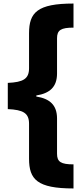

<svg xmlns="http://www.w3.org/2000/svg" viewBox="-20 -871 471 1084"><path d="M395 193V57C324 57 302 43 302 -3V-202C302 -278 261 -314 185 -326V-332C261 -344 302 -380 302 -456V-655C302 -701 324 -715 395 -715V-851C190 -851 144 -800 144 -683V-486C144 -426 112 -407 24 -403V-255C112 -251 144 -232 144 -172V25C144 142 190 193 395 193Z"/></svg>

Font: Noto Sans Tamil UI Black
Style: Regular
Weight: 900
Designer: Jelle Bosma - Monotype Design Team
Foundry: Monotype Imaging Inc.
Version: Version 2.004